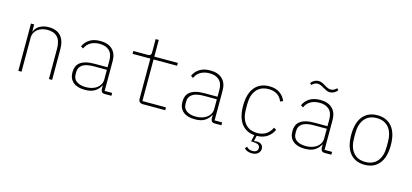

<svg xmlns="http://www.w3.org/2000/svg" viewBox="-72 -1268 4344 2024"><g transform="rotate(15 2100.0 -256.5)"><path d="M120 0V-516H155V-440H158Q165 -457 177.5 -473Q190 -489 209 -501Q228 -513 254 -520.5Q280 -528 314 -528Q399 -528 444 -478.5Q489 -429 489 -335V0H454V-329Q454 -417 416 -457Q378 -497 306 -497Q277 -497 249.5 -489Q222 -481 201 -465Q180 -449 167.5 -425Q155 -401 155 -369V0Z M1064 0Q1041 0 1031 -11Q1021 -22 1020 -42V-79H1016Q998 -41 958 -14.5Q918 12 848 12Q765 12 720 -26Q675 -64 675 -134Q675 -166 685 -193Q695 -220 719 -239.5Q743 -259 782 -269.5Q821 -280 878 -280H1019V-354Q1019 -427 980.5 -462Q942 -497 875 -497Q821 -497 780 -474.5Q739 -452 718 -404L692 -421Q713 -469 758.5 -498.5Q804 -528 876 -528Q960 -528 1007 -483.5Q1054 -439 1054 -358V-31H1136V0ZM851 -18Q885 -18 915.5 -26.5Q946 -35 969 -51.5Q992 -68 1005.5 -92Q1019 -116 1019 -148V-252H879Q790 -252 751.5 -223.5Q713 -195 713 -149V-119Q713 -70 751 -44Q789 -18 851 -18Z M1480 0Q1431 0 1431 -50V-485H1237V-516H1398Q1432 -516 1432 -549V-698H1466V-516H1723V-485H1466V-31H1723V0Z M2264 0Q2241 0 2231 -11Q2221 -22 2220 -42V-79H2216Q2198 -41 2158 -14.5Q2118 12 2048 12Q1965 12 1920 -26Q1875 -64 1875 -134Q1875 -166 1885 -193Q1895 -220 1919 -239.5Q1943 -259 1982 -269.5Q2021 -280 2078 -280H2219V-354Q2219 -427 2180.5 -462Q2142 -497 2075 -497Q2021 -497 1980 -474.5Q1939 -452 1918 -404L1892 -421Q1913 -469 1958.5 -498.5Q2004 -528 2076 -528Q2160 -528 2207 -483.5Q2254 -439 2254 -358V-31H2336V0ZM2051 -18Q2085 -18 2115.5 -26.5Q2146 -35 2169 -51.5Q2192 -68 2205.5 -92Q2219 -116 2219 -148V-252H2079Q1990 -252 1951.5 -223.5Q1913 -195 1913 -149V-119Q1913 -70 1951 -44Q1989 -18 2051 -18Z M2721 -528Q2790 -528 2835 -496.5Q2880 -465 2899 -414L2869 -402Q2852 -448 2814 -472.5Q2776 -497 2721 -497Q2634 -497 2588 -440.5Q2542 -384 2542 -287V-229Q2542 -132 2588 -75.5Q2634 -19 2721 -19Q2780 -19 2819 -46Q2858 -73 2879 -119L2906 -103Q2886 -55 2840 -22Q2794 11 2724 12L2711 70L2713 72Q2728 69 2745 69Q2774 69 2793 85Q2812 101 2812 129Q2812 161 2787.5 182Q2763 203 2723 203Q2692 203 2670 193Q2648 183 2638 169L2657 149Q2668 162 2684.5 169.5Q2701 177 2723 177Q2749 177 2764.5 165Q2780 153 2780 130Q2780 112 2766.5 99.5Q2753 87 2718 85L2683 82L2699 11Q2606 4 2555 -64.5Q2504 -133 2504 -258Q2504 -390 2561 -459Q2618 -528 2721 -528Z M3464 0Q3441 0 3431 -11Q3421 -22 3420 -42V-79H3416Q3398 -41 3358 -14.5Q3318 12 3248 12Q3165 12 3120 -26Q3075 -64 3075 -134Q3075 -166 3085 -193Q3095 -220 3119 -239.5Q3143 -259 3182 -269.5Q3221 -280 3278 -280H3419V-354Q3419 -427 3380.5 -462Q3342 -497 3275 -497Q3221 -497 3180 -474.5Q3139 -452 3118 -404L3092 -421Q3113 -469 3158.5 -498.5Q3204 -528 3276 -528Q3360 -528 3407 -483.5Q3454 -439 3454 -358V-31H3536V0ZM3251 -18Q3285 -18 3315.5 -26.5Q3346 -35 3369 -51.5Q3392 -68 3405.5 -92Q3419 -116 3419 -148V-252H3279Q3190 -252 3151.5 -223.5Q3113 -195 3113 -149V-119Q3113 -70 3151 -44Q3189 -18 3251 -18ZM3349 -632Q3330 -632 3312.5 -639.5Q3295 -647 3272 -661Q3249 -675 3234 -680.5Q3219 -686 3205 -686Q3187 -686 3172 -678.5Q3157 -671 3141 -655L3124 -673Q3141 -693 3161.5 -704.5Q3182 -716 3207 -716Q3226 -716 3243.5 -708.5Q3261 -701 3284 -687Q3307 -673 3322 -667.5Q3337 -662 3351 -662Q3369 -662 3384 -669.5Q3399 -677 3415 -693L3432 -675Q3415 -655 3394.5 -643.5Q3374 -632 3349 -632Z M3900 12Q3798 12 3741 -57Q3684 -126 3684 -258Q3684 -390 3741 -459Q3798 -528 3900 -528Q4002 -528 4059 -459Q4116 -390 4116 -258Q4116 -126 4059 -57Q4002 12 3900 12ZM3900 -19Q3985 -19 4031.5 -75Q4078 -131 4078 -231V-285Q4078 -385 4031.5 -441Q3985 -497 3900 -497Q3815 -497 3768.5 -441Q3722 -385 3722 -285V-231Q3722 -131 3768.5 -75Q3815 -19 3900 -19Z"/></g></svg>

Font: IBM Plex Mono ExtLt
Style: Regular
Weight: 200
Monospace: yes
Designer: Mike Abbink, Paul van der Laan, Pieter van Rosmalen
Foundry: Bold Monday
Version: Version 2.3